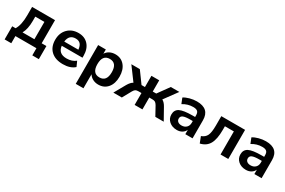

<svg xmlns="http://www.w3.org/2000/svg" viewBox="111 -1726 4567 3081"><g transform="rotate(30 2395.0 -185.5)"><path d="M27.3 132.8V-110.4H89.8Q148.4 -204.1 148.4 -383.8V-539.1H573.2V-110.4H661.1V132.8H540V0H150.4V132.8ZM219.7 -108.4H439.5V-429.7H270.5V-351.6Q270.5 -199.2 219.7 -108.4Z M1033.2 10.7Q891.6 10.7 812 -63.5Q732.4 -137.7 732.4 -269.5Q732.4 -394.5 808.1 -472.2Q883.8 -549.8 1005.9 -549.8Q1121.1 -549.8 1188.5 -475.1Q1255.9 -400.4 1255.9 -273.4V-237.3H872.1Q886.7 -98.6 1038.1 -98.6Q1140.6 -98.6 1206.1 -153.3L1248 -59.6Q1169.9 10.7 1033.2 10.7ZM873 -315.4H1134.8Q1127.9 -384.8 1097.7 -417.5Q1067.4 -450.2 1009.8 -450.2Q888.7 -450.2 873 -315.4Z M1688.5 -549.8Q1795.9 -549.8 1859.9 -473.6Q1923.8 -397.5 1923.8 -269.5Q1923.8 -141.6 1859.9 -65.4Q1795.9 10.7 1688.5 10.7Q1631.8 10.7 1585.9 -13.7Q1540 -38.1 1514.6 -80.1V179.7H1372.1V-539.1H1514.6V-460Q1539.1 -502 1585 -525.9Q1630.9 -549.8 1688.5 -549.8ZM1647.5 -440.4Q1514.6 -440.4 1514.6 -269.5Q1514.6 -98.6 1647.5 -98.6Q1780.3 -98.6 1780.3 -269.5Q1780.3 -440.4 1647.5 -440.4Z M2082 -208Q2122.1 -276.4 2165 -298.8L1987.3 -539.1H2144.5L2295.9 -331.1H2359.4V-539.1H2503.9V-331.1H2568.4L2718.8 -539.1H2877L2700.2 -297.9Q2747.1 -273.4 2782.2 -208L2898.4 0H2743.2L2652.3 -165Q2632.8 -197.3 2614.3 -208.5Q2595.7 -219.7 2560.5 -219.7H2503.9V0H2359.4V-219.7H2302.7Q2268.6 -219.7 2250 -208.5Q2231.4 -197.3 2212.9 -165L2122.1 0H1964.8Z M3144.5 10.7Q3057.6 10.7 3002 -38.1Q2946.3 -86.9 2946.3 -163.1Q2946.3 -247.1 3014.6 -282.2Q3083 -317.4 3252.9 -317.4H3296.9V-349.6Q3296.9 -398.4 3272.5 -419.9Q3248 -441.4 3192.4 -441.4Q3090.8 -441.4 3002.9 -385.7L2962.9 -485.4Q3004.9 -513.7 3070.3 -531.2Q3135.7 -548.8 3199.2 -548.8Q3432.6 -548.8 3432.6 -334V0H3298.8V-81.1Q3280.3 -38.1 3239.7 -13.7Q3199.2 10.7 3144.5 10.7ZM3081.1 -166Q3081.1 -129.9 3106.4 -109.9Q3131.8 -89.8 3174.8 -89.8Q3229.5 -89.8 3263.2 -122.6Q3296.9 -155.3 3296.9 -209V-242.2H3253.9Q3159.2 -242.2 3120.1 -224.6Q3081.1 -207 3081.1 -166Z M3530.3 -98.6Q3600.6 -124 3627.4 -181.2Q3654.3 -238.3 3654.3 -365.2V-539.1H4094.7V0H3951.2V-427.7H3785.2V-359.4Q3785.2 -187.5 3735.4 -99.1Q3685.5 -10.7 3574.2 14.6Z M4423.8 10.7Q4336.9 10.7 4281.2 -38.1Q4225.6 -86.9 4225.6 -163.1Q4225.6 -247.1 4293.9 -282.2Q4362.3 -317.4 4532.2 -317.4H4576.2V-349.6Q4576.2 -398.4 4551.8 -419.9Q4527.3 -441.4 4471.7 -441.4Q4370.1 -441.4 4282.2 -385.7L4242.2 -485.4Q4284.2 -513.7 4349.6 -531.2Q4415 -548.8 4478.5 -548.8Q4711.9 -548.8 4711.9 -334V0H4578.1V-81.1Q4559.6 -38.1 4519 -13.7Q4478.5 10.7 4423.8 10.7ZM4360.4 -166Q4360.4 -129.9 4385.7 -109.9Q4411.1 -89.8 4454.1 -89.8Q4508.8 -89.8 4542.5 -122.6Q4576.2 -155.3 4576.2 -209V-242.2H4533.2Q4438.5 -242.2 4399.4 -224.6Q4360.4 -207 4360.4 -166Z"/></g></svg>

Font: Min Sans Bold
Style: Regular
Weight: 700
Designer: Jinseong-Kim, NotoSansCJK, Nunito
Foundry: Jinseong-Kim
Version: Version 1.400;Glyphs 3.1.2 (3151)